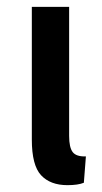

<svg xmlns="http://www.w3.org/2000/svg" viewBox="-20 -508 299 561"><path d="M231 -51 225 26Q208 33 177 33Q127 33 100 4Q73 -25 73 -100V-488H182V-111Q182 -77 192.5 -63.5Q203 -50 231 -51Z"/></svg>

Font: Gmarket Sans TTF Medium
Style: Regular
Weight: 500
Designer: Creative Director : Sungho Lee; Art Director : Kiwoong Choi; Project Manager : Sori Yang, Jongwook Yoon; Font Designer :
Foundry: Sandoll Inc.
Version: Version 1.000;hotconv 1.0.109;makeotfexe 2.5.65596